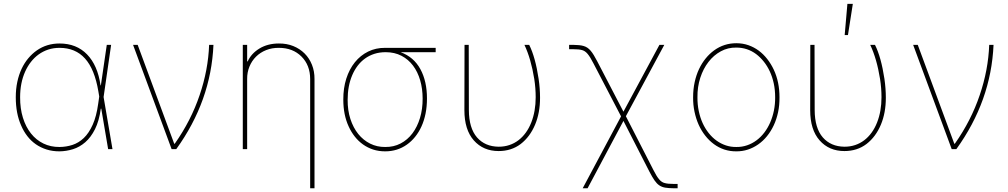

<svg xmlns="http://www.w3.org/2000/svg" viewBox="-20 -780 5272 1004"><path d="M291.2 11.4Q254.3 11.4 223.4 1.6Q192.5 -8.2 167.3 -25.7Q142 -43.3 122.9 -68.2Q103.7 -93 90.6 -123.6Q62.5 -186.4 62.5 -271.3Q62.5 -314.6 70.5 -351.9Q78.5 -389.2 93 -420.1Q107.6 -451 127.8 -475.1Q148.1 -499.3 172.9 -516.7Q224.8 -552.6 291.2 -552.6Q380 -552.6 435.4 -495.4Q490.8 -438.2 505.7 -333.8H507.5L538.4 -545.5H561.1L521.7 -272.7L568.2 0H545.5L509.6 -211.6H507.1Q498.2 -147 476.7 -104.4Q455.3 -61.8 425.8 -36.2Q396.3 -10.7 361.5 0.2Q326.7 11 291.2 11.4ZM291.2 -11.4Q326.3 -11.7 358.8 -22.2Q391.3 -32.7 418.1 -58.2Q445 -83.8 464.7 -127.7Q484.4 -171.5 493.6 -238.6L498.9 -275.2L494.3 -302.6Q474.8 -418.3 424.5 -474.1Q374.3 -529.8 291.2 -529.8Q259.6 -529.8 232.2 -520.8Q204.9 -511.7 182.2 -495.4Q159.4 -479 141.7 -456.1Q123.9 -433.2 111.5 -405.5Q85.2 -346.9 85.2 -271.3Q84.9 -212.7 99.8 -164.6Q114.7 -116.5 141.9 -82.2Q169 -47.9 207 -29.5Q245 -11 291.2 -11.4Z M901.6 0H877.5L675.8 -545.5H699.9L891 -28.4H893.8Q979.4 -150.2 1023.8 -282.3Q1068.9 -414.4 1073.5 -545.5H1096.2Q1083.5 -252.1 901.6 0Z M1624.6 204.5H1601.9V-366.5Q1601.9 -438.9 1556.5 -484.4Q1511 -529.8 1438.6 -529.8Q1402 -530.2 1371.4 -517.9Q1340.9 -505.7 1318.7 -483.7Q1296.5 -461.6 1284.3 -431.6Q1272 -401.6 1272.4 -366.5V0H1249.6V-545.5H1272.4V-458.8H1275.2Q1293.7 -500 1336.6 -526.3Q1380 -552.6 1438.6 -552.6Q1479.4 -552.9 1513.7 -539.1Q1547.9 -525.2 1572.8 -500.4Q1597.7 -475.5 1611.3 -441.2Q1625 -407 1624.6 -366.5Z M1994 11.4Q1960.2 11.4 1931.3 2Q1902.3 -7.5 1878.2 -24.7Q1854 -41.9 1835.2 -65.9Q1816.4 -89.8 1803.3 -118.6Q1775.2 -179 1775.2 -259.2Q1774.9 -318.9 1790.8 -368.8Q1806.8 -418.7 1835.8 -454.5Q1864.7 -490.4 1905 -510.3Q1945.3 -530.2 1994 -529.8H2258.2V-507.1H2074.9Q2143.8 -481.9 2178.3 -418.3Q2212.7 -355.1 2212.7 -265.6Q2212.7 -223 2205.3 -186.1Q2197.8 -149.1 2183.9 -118.8Q2170.1 -88.4 2150.7 -64.5Q2131.4 -40.5 2107.6 -23.8Q2057.9 11.4 1994 11.4ZM1994 -11.4Q2038.4 -10.7 2074.8 -29.7Q2111.2 -48.7 2136.7 -82.7Q2162.3 -116.8 2176.3 -163.4Q2190.3 -209.9 2190 -264.9Q2190 -315.7 2177.2 -359.9Q2164.4 -404.1 2139.9 -436.8Q2115.4 -469.5 2079.4 -488.3Q2043.3 -507.1 1996.8 -507.1Q1964.5 -507.1 1937.5 -498.4Q1910.5 -489.7 1888.7 -473.9Q1866.8 -458.1 1850.1 -436.1Q1833.5 -414.1 1822.1 -387.4Q1797.9 -331 1797.9 -257.8Q1797.6 -203.1 1812.3 -157.7Q1827.1 -112.2 1853.3 -79.5Q1879.6 -46.9 1915.7 -28.9Q1951.7 -11 1994 -11.4Z M2587.4 9.9Q2507.1 9.9 2457.7 -45.8Q2408.4 -101.6 2408.4 -203.8L2409.1 -545.5H2431.1L2431.8 -204.5Q2432.2 -110.1 2474.4 -61.4Q2516.3 -13.5 2587.7 -12.8Q2617.5 -12.8 2643.5 -21.5Q2669.4 -30.2 2690.9 -46.5Q2712.4 -62.9 2729.4 -86.3Q2746.4 -109.7 2758.2 -139.6Q2781.2 -198.2 2781.2 -271.7Q2781.2 -318.9 2773.8 -366.8Q2756.7 -473 2722.3 -545.5H2747.2Q2779.5 -481.2 2796.5 -367.9Q2804 -317.1 2804 -268.8Q2804 -190 2778.1 -128.2Q2751.4 -64.6 2702.8 -27Q2654.1 9.9 2587.4 9.9Z M3523.4 204.5H3502.8Q3476.6 204.2 3459 201.3Q3441.4 198.5 3427.9 189.5Q3414.4 180.4 3402.7 163.5Q3391 146.7 3376.4 118.6L3240.1 -147.7L3052.6 204.5H3027L3227.6 -171.5L3083.1 -448.9Q3074.6 -465.9 3066.9 -478.2Q3059.3 -490.4 3052.4 -498.6Q3045.5 -506.7 3038.4 -511.4Q3031.2 -516 3023.8 -518.1Q3007.5 -522.7 2976.6 -522.7H2956V-545.5H2976.6Q2994.3 -545.1 3007.8 -543.9Q3021.3 -542.6 3032.1 -539.4Q3043 -536.2 3051.8 -530.2Q3060.7 -524.1 3068.7 -514.7Q3076.7 -505.3 3085 -491.7Q3093.4 -478 3103 -459.5L3240.1 -196L3428.3 -545.5H3453.8L3252.8 -172.2L3396.3 108Q3404.8 125 3412.3 137.3Q3419.7 149.5 3426.8 157.8Q3433.9 166.2 3441.1 170.8Q3448.2 175.4 3456 177.2Q3471.9 181.8 3502.8 181.8H3523.4Z M3604 0ZM3830.3 11.4Q3797.6 11.7 3767.9 2Q3738.3 -7.8 3713.2 -26.3Q3688.2 -44.7 3667.8 -70.7Q3647.4 -96.6 3633.3 -128Q3619.3 -159.4 3611.7 -195.8Q3604 -232.2 3604.4 -271.3Q3604.4 -313.6 3612.6 -350.7Q3620.7 -387.8 3635.3 -418.7Q3649.9 -449.6 3670.1 -474.4Q3690.3 -499.3 3714.8 -517Q3766.3 -554 3830.3 -554Q3864 -554 3893.5 -543.7Q3922.9 -533.4 3947.6 -515.1Q3972.3 -496.8 3992.2 -471.2Q4012.1 -445.7 4026.3 -415.5Q4056.1 -351.6 4056.1 -271.3Q4056.5 -230.1 4048.7 -193.2Q4040.8 -156.2 4026.1 -124.8Q4011.4 -93.4 3990.8 -68Q3970.2 -42.6 3944.8 -24.9Q3919.4 -7.1 3890.4 2.3Q3861.5 11.7 3830.3 11.4ZM3830.3 -11.4Q3859.7 -11 3886.4 -20.1Q3913 -29.1 3935.7 -46Q3958.5 -62.9 3976.6 -86.6Q3994.7 -110.4 4007.5 -139.6Q4020.2 -168.7 4027 -202.1Q4033.7 -235.4 4033.4 -271.3Q4033.4 -310 4026.1 -343.9Q4018.8 -377.8 4005.5 -406.4Q3992.2 -435 3973.9 -457.9Q3955.6 -480.8 3933.9 -497.2Q3888.1 -531.2 3830.3 -531.2Q3786.6 -532 3749.3 -511.7Q3712 -491.5 3684.7 -456.1Q3657.3 -420.8 3641.9 -373.2Q3626.4 -325.6 3627.1 -271.3Q3626.8 -233.7 3633.9 -199.6Q3641 -165.5 3654.1 -136.5Q3667.3 -107.6 3685.9 -84.2Q3704.5 -60.7 3727.1 -44.6Q3749.6 -28.4 3775.7 -19.7Q3801.8 -11 3830.3 -11.4Z M4216.6 0ZM4395.6 9.9Q4315.3 9.9 4266 -45.8Q4216.6 -101.6 4216.6 -203.8L4217.3 -545.5H4239.3L4240.1 -204.5Q4240.4 -110.1 4282.7 -61.4Q4324.6 -13.5 4396 -12.8Q4425.8 -12.8 4451.7 -21.5Q4477.6 -30.2 4499.1 -46.5Q4520.6 -62.9 4537.6 -86.3Q4554.7 -109.7 4566.4 -139.6Q4589.5 -198.2 4589.5 -271.7Q4589.5 -318.9 4582 -366.8Q4565 -473 4530.5 -545.5H4555.4Q4587.7 -481.2 4604.8 -367.9Q4612.2 -317.1 4612.2 -268.8Q4612.2 -190 4586.3 -128.2Q4559.7 -64.6 4511 -27Q4462.4 9.9 4395.6 9.9ZM4414.1 -596.6H4397L4411.2 -759.9H4439.6Z M4980.8 0H4956.7L4755 -545.5H4779.1L4970.2 -28.4H4973Q5058.6 -150.2 5103 -282.3Q5148.1 -414.4 5152.7 -545.5H5175.4Q5162.6 -252.1 4980.8 0Z"/></svg>

Font: Linik Sans Thin
Style: Regular
Weight: 100
Designer: Fonts by Rasmus Andersson / Changes by Cristiano Sobral with parts from Marc Monis
Foundry: rsms
Version: Version 3.020; ttfautohint (v1.6)